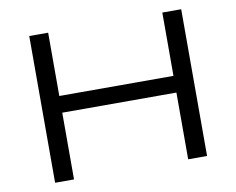

<svg xmlns="http://www.w3.org/2000/svg" viewBox="-76 -785 1087 884"><g transform="rotate(-10 468.0 -343.0)"><path d="M112.8 0V-686H201.2V-390.1H734.9V-686H823.2V0H734.9V-312H201.2V0Z"/></g></svg>

Font: Archivo Expanded Light
Style: Regular
Weight: 300
Width: 7
Designer: Hector Gatti
Foundry: Omnibus-Type
Version: Version 2.001